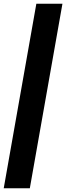

<svg xmlns="http://www.w3.org/2000/svg" viewBox="-51 -758 355 1030"><path d="M-31 252 144 -738H284L109 252Z"/></svg>

Font: Celebes Black
Style: Italic
Weight: 900
Italic angle: -10°
Designer: Anugrah Pasau
Foundry: Lafontype
Version: Version 1.000; ttfautohint (v1.8.4)